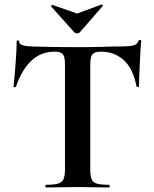

<svg xmlns="http://www.w3.org/2000/svg" viewBox="-20 -831 683 851"><path d="M222 -602Q161 -602 118.5 -561.5Q76 -521 51 -447Q50 -444 45 -444.5Q40 -445 40 -448Q42 -462 44 -487.5Q46 -513 48.5 -543Q51 -573 52.5 -601Q54 -629 54 -647Q54 -652 59.5 -652Q65 -652 65 -647Q65 -637 75.5 -632.5Q86 -628 99.5 -626.5Q113 -625 122 -625Q208 -622 323 -622Q393 -622 435 -623.5Q477 -625 516 -625Q552 -625 570.5 -629.5Q589 -634 594 -650Q595 -654 600.5 -654Q606 -654 606 -650Q604 -634 602.5 -605.5Q601 -577 599.5 -545.5Q598 -514 597 -487.5Q596 -461 596 -448Q596 -445 591 -445Q586 -445 585 -448Q570 -527 528.5 -564.5Q487 -602 428 -602Q408 -602 397.5 -596.5Q387 -591 383.5 -578Q380 -565 380 -542V-81Q380 -52 386 -37Q392 -22 409.5 -17Q427 -12 463 -12Q466 -12 466 -6Q466 0 463 0Q435 0 400 -1Q365 -2 323 -2Q283 -2 248 -1Q213 0 184 0Q181 0 181 -6Q181 -12 184 -12Q219 -12 237 -17Q255 -22 261.5 -37Q268 -52 268 -81V-544Q268 -566 264.5 -578.5Q261 -591 251 -596.5Q241 -602 222 -602ZM310 -687 207 -802Q206 -805 209 -808Q212 -811 213 -809L322 -771L430 -811Q432 -812 434.5 -809Q437 -806 435 -804L333 -687Q329 -683 322 -683Q315 -683 310 -687Z"/></svg>

Font: Cormorant Garamond Light
Style: Bold
Weight: 700
Version: Version 4.001